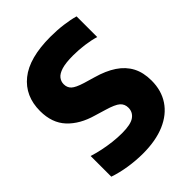

<svg xmlns="http://www.w3.org/2000/svg" viewBox="-216 -862 985 985"><g transform="rotate(-45 276.5 -370.0)"><path d="M238.5 10Q188 10 135 1.8Q82 -6.5 39 -21.5V-171.5Q68.5 -162 101.8 -155Q135 -148 169.2 -144Q203.5 -140 236 -140Q299.5 -140 325.5 -158.8Q351.5 -177.5 351.5 -209.5Q351.5 -236 333 -252.5Q314.5 -269 260 -285L202 -302.5Q116.5 -326.5 67.5 -379Q18.5 -431.5 18.5 -518Q18.5 -626.5 95 -688.2Q171.5 -750 325.5 -750Q374.5 -750 418 -744.2Q461.5 -738.5 494.5 -729V-579Q462 -589 421.5 -594.5Q381 -600 340.5 -600Q286.5 -600 256.5 -590.8Q226.5 -581.5 214 -565.5Q201.5 -549.5 201.5 -529.5Q201.5 -505 217.5 -489.8Q233.5 -474.5 280.5 -460L338.5 -443Q402.5 -425 446 -396Q489.5 -367 511.8 -324.8Q534 -282.5 534 -224Q534 -152 499 -99.5Q464 -47 397.8 -18.5Q331.5 10 238.5 10Z"/></g></svg>

Font: Encode Sans SC SemiCondensed ExtraBold
Style: Regular
Weight: 800
Width: 4
Designer: Multiple Designers
Foundry: Impallari Type
Version: Version 3.002